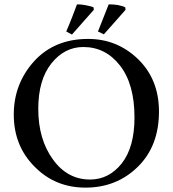

<svg xmlns="http://www.w3.org/2000/svg" viewBox="-20 -843 790 878"><path d="M554 -798 455 -686 428 -699 477 -823Q480 -823 483 -823Q498 -823 519 -820Q544 -815 553 -809ZM409 -798 309 -685 283 -699Q294 -724 312 -770Q329 -815 332 -823Q335 -823 337 -823Q351 -823 373 -819Q399 -814 408 -809ZM383 -665Q516 -665 612 -572Q707 -479 707 -333Q707 -175 610 -80Q513 15 371 15Q232 15 138 -81Q43 -176 43 -319Q43 -460 136 -563Q229 -665 383 -665ZM361 -628Q275 -628 215 -553Q155 -478 155 -345Q155 -206 222 -114Q288 -22 392 -22Q478 -22 537 -96Q595 -170 595 -306Q595 -458 529 -543Q463 -628 361 -628Z"/></svg>

Font: Shafarik
Style: Regular
Weight: 400
Version: Version 1.001; ttfautohint (v1.8.4.7-5d5b)